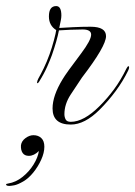

<svg xmlns="http://www.w3.org/2000/svg" viewBox="-55 -406 445 632"><path d="M178 4Q118 4 118 -49Q118 -91 151 -145Q162 -164 212 -230Q245 -274 245 -292Q245 -309 217 -309Q198 -309 175.5 -308Q153 -307 139 -306Q136 -290 130 -269Q124 -248 116 -225Q111 -211 100.5 -187Q90 -163 73 -136Q70 -132 68 -132Q67 -132 67 -134Q67 -139 71 -147Q79 -161 89 -181.5Q99 -202 108 -227Q116 -249 122.5 -273.5Q129 -298 130 -307Q106 -322 106 -352Q106 -386 130 -386Q147 -386 147 -355Q147 -348 145 -338Q143 -328 140 -314Q154 -315 184.5 -316.5Q215 -318 243 -318Q294 -318 294 -287Q294 -254 215 -151Q198 -126 177.5 -94.5Q157 -63 157 -30Q157 -21 161 -13Q165 -5 178 -5Q221 -5 273 -57Q299 -83 321 -113Q343 -143 361 -180Q365 -188 368 -188Q370 -188 370 -185Q370 -180 367 -174Q350 -139 326 -106.5Q302 -74 273 -45Q224 4 178 4ZM-24 206Q-35 206 -35 201Q-35 199 -28 198Q-3 194 19 176.5Q41 159 55.5 135.5Q70 112 73 91Q57 107 40 107Q26 107 19.5 97.5Q13 88 14 72Q16 58 29 48.5Q42 39 55 39Q71 39 81 48.5Q91 58 91 77Q91 97 80.5 120Q70 143 54.5 162Q39 181 22 191Q3 202 -8.5 204Q-20 206 -24 206Z"/></svg>

Font: Imperial Script
Style: Regular
Weight: 400
Designer: Robert E. Leuschke
Foundry: Robert E. Leuschke
Version: Version 1.010; ttfautohint (v1.8.3)